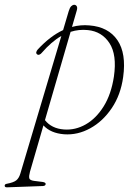

<svg xmlns="http://www.w3.org/2000/svg" viewBox="-79 -566 596 820"><path d="M99 -340Q95.5 -335.5 90 -333Q84.5 -330.5 80 -333.5Q74.5 -337.5 76 -343.5Q77.5 -349.5 82.5 -355Q135.5 -412 190.5 -437.5L214.5 -518.5Q219 -533.5 225.2 -539.5Q231.5 -545.5 238 -545.5Q245 -545.5 248.8 -539.2Q252.5 -533 248.5 -520L228.5 -451Q265 -461 303 -457.5Q384 -451 422.5 -394.5Q461 -338 447 -237Q436.5 -160.5 398.2 -104Q360 -47.5 306.2 -18Q252.5 11.5 195 7.5Q137 3 106.5 -30.5L49 167.5Q44 186 46 195Q48 204 66.5 206.5L102.5 211Q116 213 116 219.5Q116 227.5 104.5 228.5L-48.5 234Q-59 234.5 -59 227Q-59 220.5 -50.5 219Q-21 213.5 -9.5 204.2Q2 195 8 175L183 -412.5Q141 -388.5 99 -340ZM194.5 -13Q243 -9.5 287.2 -34.8Q331.5 -60 363.8 -111.8Q396 -163.5 407.5 -239Q421 -332 388.5 -381.8Q356 -431.5 296.5 -437.5Q258 -441.5 222.5 -430L113 -53Q141 -17 194.5 -13Z"/></svg>

Font: Fraunces 9pt Thin
Style: Italic
Weight: 100
Italic angle: -16°
Version: Version 1.000;[b76b70a41]